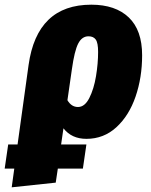

<svg xmlns="http://www.w3.org/2000/svg" viewBox="-94 -573 645 820"><path d="M513 -337Q513 -242 485 -160.5Q457 -79 403 -29.5Q349 20 275 20Q212 20 177 -25L167 44H275L260 147H153L144 207L-44 227L-33 147H-74L-59 44H-19L28 -295Q64 -553 296 -553Q399 -553 456 -498.5Q513 -444 513 -337ZM325 -351Q325 -390 315 -404Q305 -418 284 -418Q256 -418 240 -387Q224 -356 213 -277L194 -145Q211 -116 239 -116Q268 -116 287.5 -154.5Q307 -193 316 -247.5Q325 -302 325 -351Z"/></svg>

Font: Fira Sans Condensed Black
Style: Italic
Weight: 900
Width: 3
Italic angle: -8°
Designer: Carrois Corporate & Edenspiekermann AG
Foundry: Carrois Corporate GbR & Edenspiekermann AG
Version: Version 4.203